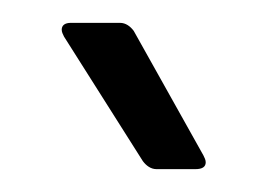

<svg xmlns="http://www.w3.org/2000/svg" viewBox="-20 -720 228 168"><path d="M158 -584 97 -693C94 -697 90 -700 85 -700H42C37 -700 34 -698 34 -694C34 -692 35 -690 36 -688L105 -579C108 -575 112 -572 117 -572H151C157 -572 160 -574 160 -578C160 -580 159 -582 158 -584Z"/></svg>

Font: Barlow Semi Condensed
Style: Regular
Weight: 400
Width: 4
Designer: Jeremy Tribby
Foundry: Tribby Type
Version: Version 1.422;hotconv 1.0.109;makeotfexe 2.5.65596